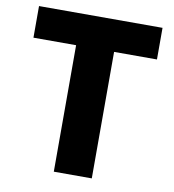

<svg xmlns="http://www.w3.org/2000/svg" viewBox="-83 -818 806 891"><g transform="rotate(10 320.0 -372.5)"><path d="M230 0H409V-596H611V-745H29V-596H230Z"/></g></svg>

Font: Noto Sans JP Black
Style: Regular
Weight: 900
Designer: Ryoko NISHIZUKA 西塚涼子 (kana, bopomofo & ideographs); Paul D. Hunt (Latin, Greek & Cyrillic); Sandoll Communications 산돌커뮤니
Foundry: Adobe
Version: Version 2.002;hotconv 1.0.116;makeotfexe 2.5.65601